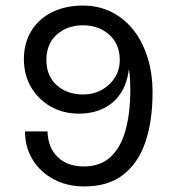

<svg xmlns="http://www.w3.org/2000/svg" viewBox="-20 -659 620 691"><path d="M284 12Q222 12 173.8 -13.5Q125.5 -39 97.8 -83.8Q70 -128.5 70 -186H151Q152.5 -128.5 187.2 -94.2Q222 -60 282 -60Q341 -60 377.8 -94Q414.5 -128 431.8 -190.2Q449 -252.5 449 -337Q449 -356.5 448 -373.2Q447 -390 444 -411Q437.5 -357 413 -321.2Q388.5 -285.5 350.2 -267.8Q312 -250 264 -250Q208 -250 163.2 -275.2Q118.5 -300.5 92.2 -344.8Q66 -389 66 -446Q66 -504.5 92.8 -548Q119.5 -591.5 167.5 -615.2Q215.5 -639 279 -639Q333 -639 378.8 -617Q424.5 -595 458 -553.8Q491.5 -512.5 510.2 -455Q529 -397.5 529 -326Q529 -222.5 502.8 -146.5Q476.5 -70.5 422.2 -29.2Q368 12 284 12ZM279 -319Q316 -319 346 -335.5Q376 -352 393.5 -380Q411 -408 411 -443Q411 -501 372.8 -534.5Q334.5 -568 279 -568Q222 -568 184.5 -534.5Q147 -501 147 -443Q147 -385.5 184.5 -352.2Q222 -319 279 -319Z"/></svg>

Font: Karla
Style: Regular
Weight: 400
Designer: Jonathan Pinhorn
Version: Version 2.004;gftools[0.9.33]